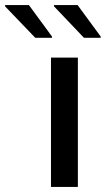

<svg xmlns="http://www.w3.org/2000/svg" viewBox="-122 -737 417 757"><path d="M-102 -712 17 -588H83V-593L-8 -717H-102ZM91 -712 209 -588H275V-593L184 -717H91ZM79 -510V0H185V-510Z"/></svg>

Font: Saira UNSAM Medium
Style: Regular
Weight: 500
Designer: Hector Gatti with collaboration of the Omnibus-Type team
Foundry: Omnibus-Type
Version: Version 0.072;PS 000.072;hotconv 1.0.88;makeotf.lib2.5.64775